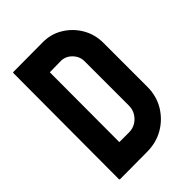

<svg xmlns="http://www.w3.org/2000/svg" viewBox="-206 -790 883 883"><g transform="rotate(-45 236.0 -348.5)"><path d="M223.6 -1 44.4 0Q39.6 0 39.6 -4.9L41.5 -691.9Q41.5 -695.8 45.4 -695.8L232.4 -696.8Q288.1 -698.2 333 -671.4Q378.4 -644.5 405.5 -598.9Q432.6 -553.2 432.6 -498V-210.9Q432.6 -153.3 404.8 -105.5Q376.5 -58.1 329.6 -30Q282.7 -2 223.6 -1ZM232.4 -577.1 162.6 -576.2 161.6 -123H223.6Q260.7 -123 286.1 -148.9Q311.5 -174.8 311.5 -210.9V-499Q311.5 -530.8 288.1 -554.4Q264.6 -578.1 232.4 -577.1Z"/></g></svg>

Font: Koulen
Style: Regular
Weight: 400
Designer: Danh Hong
Version: Version 8.000; ttfautohint (v1.8.3)